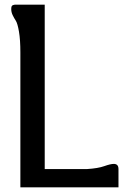

<svg xmlns="http://www.w3.org/2000/svg" viewBox="-20 -800 541 820"><path d="M486 -77V-71V0H67V-576Q67 -630 61 -665Q55 -700 47.5 -711.5Q40 -723 34 -735.5Q28 -748 28 -761Q28 -768 29.5 -772.5Q31 -777 36.5 -778.5Q42 -780 43 -780Q44 -780 52 -780H171V-78H352Q399 -81 425.5 -90.5Q452 -100 466 -100Q486 -100 486 -78Z"/></svg>

Font: Coupeur_Texte
Style: Regular
Weight: 400
Designer: Léa Rolland
Version: Version 1.000;PS 001.000;hotconv 1.0.88;makeotf.lib2.5.64775